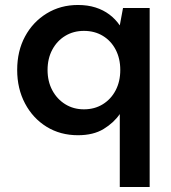

<svg xmlns="http://www.w3.org/2000/svg" viewBox="-20 -531 687 771"><path d="M461 220V-73Q437 -38 396 -13Q355 12 293 12Q222 12 167 -22Q112 -56 80.5 -115.5Q49 -175 49 -250Q49 -326 80.5 -384.5Q112 -443 167.5 -477Q223 -511 293 -511Q332 -511 363.5 -501Q395 -491 419.5 -472.5Q444 -454 461 -429L474 -499H581V220ZM317 -92Q360 -92 393 -112.5Q426 -133 444.5 -168.5Q463 -204 463 -250Q463 -296 444.5 -331.5Q426 -367 393 -387Q360 -407 317 -407Q275 -407 242 -387Q209 -367 190 -331.5Q171 -296 171 -250Q171 -204 190 -168.5Q209 -133 242 -112.5Q275 -92 317 -92Z"/></svg>

Font: DM Sans 20pt SemiBold
Style: Regular
Weight: 600
Version: Version 4.004;gftools[0.9.30]